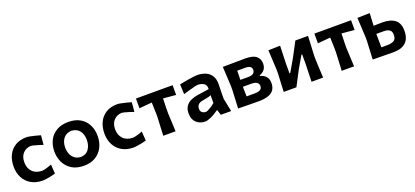

<svg xmlns="http://www.w3.org/2000/svg" viewBox="27 -1328 4664 2157"><g transform="rotate(-20 2359.0 -249.0)"><path d="M298.5 10.5Q216.5 10.5 158.5 -23.2Q100.5 -57 70.2 -115.5Q40 -174 40 -248.5Q40 -323.5 68.2 -382.8Q96.5 -442 152 -476.2Q207.5 -510.5 288 -510.5Q302.5 -510.5 331.5 -504.8Q360.5 -499 392.8 -490.8Q425 -482.5 450 -475L440 -363Q410.5 -373.5 381.5 -382.2Q352.5 -391 331 -396.5Q309.5 -402 302 -402Q243 -399.5 206.2 -360Q169.5 -320.5 169.5 -252Q169.5 -183.5 210.5 -140Q251.5 -96.5 329 -95.5Q337 -95.5 356.5 -100Q376 -104.5 399.2 -111.8Q422.5 -119 442.5 -127L450 -17Q429 -10.5 399 -4.2Q369 2 341 6.2Q313 10.5 298.5 10.5Z M789 12.5Q701 12.5 643 -24.5Q585 -61.5 556.5 -121.5Q528 -181.5 528 -251Q528 -325.5 558 -384.2Q588 -443 645.8 -477Q703.5 -511 786.5 -511Q871.5 -511 929.2 -476.5Q987 -442 1016.2 -383.2Q1045.5 -324.5 1045.5 -251Q1045.5 -176 1015.2 -116.5Q985 -57 927.5 -22.2Q870 12.5 789 12.5ZM788.5 -92.5Q853.5 -95.5 884.8 -141.5Q916 -187.5 916 -251Q916 -319.5 883 -360.5Q850 -401.5 788.5 -406Q723.5 -403 690.5 -359.8Q657.5 -316.5 657.5 -251Q657.5 -209.5 672 -174Q686.5 -138.5 715.8 -116.5Q745 -94.5 788.5 -92.5Z M1384 10.5Q1302 10.5 1244 -23.2Q1186 -57 1155.8 -115.5Q1125.5 -174 1125.5 -248.5Q1125.5 -323.5 1153.8 -382.8Q1182 -442 1237.5 -476.2Q1293 -510.5 1373.5 -510.5Q1388 -510.5 1417 -504.8Q1446 -499 1478.2 -490.8Q1510.5 -482.5 1535.5 -475L1525.5 -363Q1496 -373.5 1467 -382.2Q1438 -391 1416.5 -396.5Q1395 -402 1387.5 -402Q1328.5 -399.5 1291.8 -360Q1255 -320.5 1255 -252Q1255 -183.5 1296 -140Q1337 -96.5 1414.5 -95.5Q1422.5 -95.5 1442 -100Q1461.5 -104.5 1484.8 -111.8Q1508 -119 1528 -127L1535.5 -17Q1514.5 -10.5 1484.5 -4.2Q1454.5 2 1426.5 6.2Q1398.5 10.5 1384 10.5Z M1738.5 0Q1741 -54 1743.5 -104.5Q1746 -155 1749 -217V-267Q1747.5 -305 1746.8 -336Q1746 -367 1745 -395Q1708 -392 1669.5 -388.5Q1631 -385 1593 -381.5V-498H2031.5V-381.5Q1993.5 -385 1955 -388.5Q1916.5 -392 1879.5 -395Q1879 -367 1878 -336Q1877 -305 1876 -267V-217Q1879 -155 1881.2 -104.5Q1883.5 -54 1886 0Z M2238 11.5Q2175 11.5 2133.2 -27.5Q2091.5 -66.5 2091.5 -137Q2091.5 -193 2116.2 -225.8Q2141 -258.5 2178.5 -274.8Q2216 -291 2254.5 -297L2397.5 -318Q2399.5 -368.5 2368.8 -387Q2338 -405.5 2295 -405.5Q2287 -405.5 2257.2 -398.2Q2227.5 -391 2189.8 -380.2Q2152 -369.5 2119 -359.5L2113.5 -477.5Q2131.5 -481.5 2161.5 -487Q2191.5 -492.5 2224.2 -498Q2257 -503.5 2284.2 -507Q2311.5 -510.5 2324 -510.5Q2381 -510.5 2425.8 -492.2Q2470.5 -474 2496 -435Q2521.5 -396 2521.5 -334Q2521.5 -309.5 2520 -275Q2518.5 -240.5 2518.5 -211V-156Q2526 -119.5 2533.8 -81.5Q2541.5 -43.5 2550.5 0H2426.5L2408 -61.5H2398.5Q2353.5 -27.5 2308.8 -8Q2264 11.5 2238 11.5ZM2283.5 -88Q2291.5 -88 2310.8 -97.5Q2330 -107 2352.8 -122Q2375.5 -137 2394 -153.5V-247.5Q2384 -240.5 2363.2 -235.2Q2342.5 -230 2285.5 -219.5Q2219 -207.5 2219 -147Q2219 -114.5 2238.5 -101.2Q2258 -88 2283.5 -88Z M2633.5 0Q2636 -54 2638.5 -104.5Q2641 -155 2644 -217V-267Q2640 -338.5 2637.5 -391Q2635 -443.5 2632 -498Q2685 -498.5 2757 -499.5Q2829 -500.5 2897.5 -501Q2994.5 -501 3032.5 -467.2Q3070.5 -433.5 3070.5 -381Q3070.5 -334 3047 -306Q3023.5 -278 2989 -268.5V-260Q3012.5 -254 3034 -241Q3055.5 -228 3069.5 -203.5Q3083.5 -179 3083.5 -139Q3083.5 -98 3064.8 -65.8Q3046 -33.5 3000.2 -15.2Q2954.5 3 2872.5 3Q2799.5 2.5 2739 1.5Q2678.5 0.5 2633.5 0ZM2769.5 -403Q2769 -377 2768.5 -349.8Q2768 -322.5 2767.5 -293.5H2856.5Q2903 -293.5 2922.5 -308.8Q2942 -324 2942 -350.5Q2942 -403 2866.5 -403ZM2769.5 -95.5H2858.5Q2912 -95.5 2933.8 -109.5Q2955.5 -123.5 2955.5 -153Q2955.5 -211 2865.5 -211H2767Q2768 -180.5 2768.5 -152.5Q2769 -124.5 2769.5 -95.5Z M3178.5 0Q3181 -54 3183.5 -104.5Q3186 -155 3189 -217V-267Q3185 -338.5 3182.5 -391Q3180 -443.5 3177 -498L3318 -502Q3316.5 -450.5 3314.8 -400.5Q3313 -350.5 3311 -283.5V-173.5H3319.5L3402 -315Q3427 -361.5 3451.2 -407.2Q3475.5 -453 3499 -498H3650.5Q3648 -443.5 3645.5 -391Q3643 -338.5 3639.5 -267V-217Q3642 -155 3644.5 -104.5Q3647 -54 3650 0H3511.5Q3513 -53 3514.2 -102.5Q3515.5 -152 3517.5 -213V-325H3509L3427.5 -185.5Q3403 -139 3378.5 -92.2Q3354 -45.5 3330.5 0Z M3872 0Q3874.5 -54 3877 -104.5Q3879.5 -155 3882.5 -217V-267Q3881 -305 3880.2 -336Q3879.5 -367 3878.5 -395Q3841.5 -392 3803 -388.5Q3764.5 -385 3726.5 -381.5V-498H4165V-381.5Q4127 -385 4088.5 -388.5Q4050 -392 4013 -395Q4012.5 -367 4011.5 -336Q4010.5 -305 4009.5 -267V-217Q4012.5 -155 4014.8 -104.5Q4017 -54 4019.5 0Z M4242.5 0Q4245 -54 4247.5 -104.5Q4250 -155 4253 -217V-267Q4249 -338.5 4246.5 -391Q4244 -443.5 4241 -498L4389.5 -502Q4387.5 -463.5 4385.5 -427.8Q4383.5 -392 4381.5 -353Q4406 -353.5 4432.8 -354Q4459.5 -354.5 4483.5 -355Q4583 -355 4635.8 -314.2Q4688.5 -273.5 4688.5 -181Q4688.5 -127 4669 -85.5Q4649.5 -44 4605.2 -20.5Q4561 3 4487.5 3Q4413 2.5 4351 1.5Q4289 0.5 4242.5 0ZM4381 -95.5H4452.5Q4498 -95.5 4529.2 -111.8Q4560.5 -128 4560.5 -179.5Q4560.5 -213 4546.8 -229.2Q4533 -245.5 4512 -251Q4491 -256.5 4469 -256.5H4379Q4379.5 -214.5 4380 -174Q4380.5 -133.5 4381 -95.5Z"/></g></svg>

Font: Commissioner Loud SemiBold
Style: Regular
Weight: 600
Designer: Kostas Bartsokas
Foundry: Kostas Bartsokas
Version: Version 1.000; ttfautohint (v1.8.3)